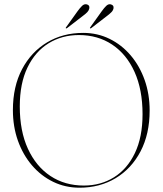

<svg xmlns="http://www.w3.org/2000/svg" viewBox="-20 -863 756 893"><path d="M367 -710Q433 -710 489.2 -682.5Q545.5 -655 587.5 -605.8Q629.5 -556.5 652.8 -490.8Q676 -425 676 -349Q676 -240 633.8 -159.2Q591.5 -78.5 517.8 -34.2Q444 10 350 10Q283.5 10 227 -17.5Q170.5 -45 128.5 -94.2Q86.5 -143.5 63.2 -209Q40 -274.5 40 -351Q40 -460.5 82.5 -541Q125 -621.5 198.8 -665.8Q272.5 -710 367 -710ZM643 -332Q643 -446 605.8 -528.5Q568.5 -611 501.8 -655.5Q435 -700 347 -700Q268 -700 205.8 -661.5Q143.5 -623 107.8 -549Q72 -475 72 -368Q72 -253.5 109.8 -171.2Q147.5 -89 214.5 -44.5Q281.5 0 370 0Q448.5 0 510.2 -38.5Q572 -77 607.5 -151.2Q643 -225.5 643 -332ZM340.5 -810.5Q352 -826.5 361.8 -835.8Q371.5 -845 382 -843Q398 -840 395.5 -824.5Q393.5 -814.5 386.5 -807Q379.5 -799.5 368 -791L291.5 -732Q288 -730 286 -731.5Q285 -733.5 287.5 -736.5ZM453 -810.5Q464.5 -826.5 474.2 -835.8Q484 -845 494 -843Q510.5 -839.5 508 -824.5Q506 -814.5 498.8 -807Q491.5 -799.5 480.5 -791L404 -732Q400.5 -730 398.5 -731.5Q397.5 -733.5 400 -736.5Z"/></svg>

Font: Fraunces 144pt S000 Thin
Style: Regular
Weight: 100
Version: Version 1.000; ttfautohint (v1.8.3)